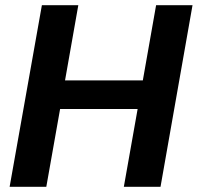

<svg xmlns="http://www.w3.org/2000/svg" viewBox="-20 -718 760 738"><path d="M456 0 509 -299H211L158 0H17L141 -698H281L230 -409H529L580 -698H720L597 0Z"/></svg>

Font: Poppins SemiBold
Style: Italic
Weight: 600
Italic angle: -10°
Designer: Ninad Kale (Devanagari), Jonny Pinhorn (Latin)
Foundry: Indian Type Foundry
Version: Version 3.200;PS 1.000;hotconv 16.6.54;makeotf.lib2.5.65590